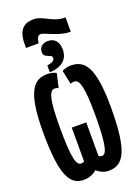

<svg xmlns="http://www.w3.org/2000/svg" viewBox="-199 -1170 898 1258"><g transform="rotate(-20 250.0 -541.0)"><path d="M96 -959V-932H184C188 -967 196 -985 218 -985C240 -985 327 -932 402 -932H408V-1032H398C320 -1032 270 -1092 207 -1092C153 -1092 96 -1073 96 -959ZM188 -777V-729C275 -732 319 -775 319 -840C319 -894 292 -926 246 -926C208 -926 183 -906 183 -870C183 -825 241 -840 241 -810C241 -796 229 -782 188 -777ZM159 10C198 10 231 -7 249 -24C267 -6 300 10 330 10C435 10 486 -70 486 -376C486 -667 424 -724 330 -724C305 -724 283 -715 270 -709L290 -612C298 -614 304 -617 318 -617C351 -617 372 -568 372 -365C372 -131 349 -97 322 -97C314 -97 307 -100 300 -104V-339H199V-103C193 -100 187 -97 178 -97C148 -97 126 -131 126 -366C126 -562 144 -618 180 -618C192 -618 199 -616 207 -612L229 -709C215 -717 196 -724 168 -724C76 -724 12 -667 12 -377C12 -70 62 10 159 10Z"/></g></svg>

Font: Noto Sans Mono ExtraCondensed ExtraBold
Style: Regular
Weight: 800
Width: 2
Designer: Monotype Design Team
Foundry: Monotype Imaging Inc.
Version: Version 2.014